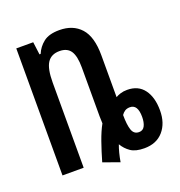

<svg xmlns="http://www.w3.org/2000/svg" viewBox="-110 -644 719 767"><g transform="rotate(-20 250.0 -260.0)"><path d="M205 5Q217 -37 230.5 -75.5Q244 -114 259 -141Q259 -147 258.5 -156Q258 -165 258 -171V-379Q258 -427 243.5 -449Q229 -471 196 -471Q161 -471 144.5 -446Q128 -421 128 -362V0H38V-540H110L117 -486H122Q133 -513 156.5 -531.5Q180 -550 224 -550Q282 -550 315 -513.5Q348 -477 348 -398V-220Q356 -225 368.5 -229Q381 -233 397 -233Q444 -233 468.5 -200Q493 -167 493 -111Q493 -57 464 -23.5Q435 10 383 10Q346 10 325.5 -4Q305 -18 292 -40Q281 -11 274 30ZM385 -58Q402 -58 409.5 -73Q417 -88 417 -111Q417 -164 384 -164Q371 -164 362.5 -158.5Q354 -153 348 -144Q348 -103 355.5 -80.5Q363 -58 385 -58Z"/></g></svg>

Font: Noto Sans Mono ExtraCondensed Medium
Style: Regular
Weight: 500
Width: 2
Designer: Monotype Design Team
Foundry: Monotype Imaging Inc.
Version: Version 2.014